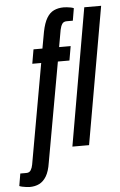

<svg xmlns="http://www.w3.org/2000/svg" viewBox="-129 -775 633 1009"><g transform="rotate(-5 187.5 -270.5)"><path d="M-15 192Q-21 192 -31.5 190.5Q-42 189 -52 187Q-62 185 -68 182L-57 117H-25Q-9 117 -1.5 105Q6 93 9 76L103 -452H56L69 -527H116L132 -615Q141 -660 156.5 -686Q172 -712 194.5 -722.5Q217 -733 246 -733Q253 -733 263 -732Q273 -731 283 -729Q293 -727 299 -724L288 -659H256Q239 -659 231.5 -647.5Q224 -636 220 -617L204 -527H265L252 -452H191L97 73Q90 119 74.5 144.5Q59 170 37 181Q15 192 -15 192ZM228 0 354 -724H443L316 0Z"/></g></svg>

Font: Archivo ExtraCondensed Medium
Style: Italic
Weight: 500
Width: 2
Italic angle: -10°
Designer: Hector Gatti
Foundry: Omnibus-Type
Version: Version 2.001